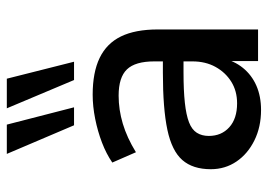

<svg xmlns="http://www.w3.org/2000/svg" viewBox="-134 -662 804 577"><g transform="rotate(-90 268.5 -373.0)"><path d="M227 9Q176 9 135.5 -11Q95 -31 72 -65Q49 -99 49 -142Q49 -196 76.5 -227.5Q104 -259 167.5 -272.5Q231 -286 339 -286H386V-224H340Q286 -224 249 -220Q212 -216 190 -207.5Q168 -199 158.5 -184Q149 -169 149 -148Q149 -110 175 -86.5Q201 -63 247 -63Q284 -63 312 -80.5Q340 -98 356.5 -128Q373 -158 373 -197V-312Q373 -369 349 -394Q325 -419 270 -419Q228 -419 186 -406.5Q144 -394 100 -367L69 -438Q95 -456 129 -469Q163 -482 200.5 -489.5Q238 -497 273 -497Q340 -497 383.5 -476Q427 -455 448 -412Q469 -369 469 -301V0H374V-109H383Q375 -72 353.5 -45.5Q332 -19 300 -5Q268 9 227 9ZM317 -553 232 -755H321L372 -553ZM181 -553 95 -755H183L235 -553Z"/></g></svg>

Font: Nunito Sans 12pt SemiBold
Style: Regular
Weight: 600
Designer: Vernon Adams
Foundry: Vernon Adams
Version: Version 3.101;gftools[0.9.27]